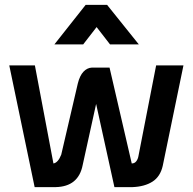

<svg xmlns="http://www.w3.org/2000/svg" viewBox="-20 -767 793 787"><path d="M331 -747H419L549 -585H431L376 -656L321 -585H203ZM123 -499 199 -97Q218 -100 231 -133L299 -425Q307 -457 322 -473Q337 -489 357 -490H429L520 -97Q532 -97 539 -106.5Q546 -116 548 -130L620 -499H732L647 -87Q637 -43 605 -22.5Q573 -2 523 0H449L374 -341L319 -91Q302 -2 208 0H122L18 -499Z"/></svg>

Font: Panefresco 750wt
Style: Regular
Weight: 750
Foundry: Campivisivi & Chank Co
Version: Version 1.000